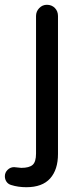

<svg xmlns="http://www.w3.org/2000/svg" viewBox="-66 -534 343 794"><path d="M173.8 -467.8V103Q173.8 167.5 141.4 203.9Q108.9 240.2 43 240.2Q8.8 240.2 -20 231Q-32.2 227.5 -39.1 217.5Q-45.9 207.5 -45.9 194.8Q-45.9 179.7 -34.7 168.5Q-23.4 157.2 -7.8 157.2Q-3.9 157.2 7.1 158.7Q18.1 160.2 22 160.2Q54.7 160.2 68.8 147.9Q83 135.7 83 101.1V-467.8Q83 -486.8 96.2 -500.5Q109.4 -514.2 127.9 -514.2Q147.9 -514.2 160.9 -501Q173.8 -487.8 173.8 -467.8Z"/></svg>

Font: Aka-Acid-Varela
Style: Regular
Weight: 400
Designer: Joe Prince, Avraham Cornfeld, Cyberella
Foundry: Joe Prince, Avraham Cornfeld, Cyberella
Version: Version 2.000; ttfautohint (v1.5.33-1714) -l 8 -r 50 -G 200 